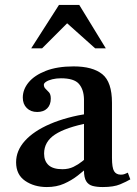

<svg xmlns="http://www.w3.org/2000/svg" viewBox="-20 -745 552 775"><path d="M395 10Q371 10 354 5.5Q337 1 328 -13.5Q319 -28 319 -57V-345Q318 -384 298.5 -406.5Q279 -429 226 -429Q207 -429 191 -425Q175 -421 166 -415Q157 -409 157 -403Q157 -393 164 -386.5Q171 -380 178 -372Q185 -364 185 -347Q185 -322 170.5 -307.5Q156 -293 130 -293Q104 -293 88 -309Q72 -325 72 -351Q72 -384 95.5 -412.5Q119 -441 165 -459Q211 -477 277 -477Q354 -477 393 -445.5Q432 -414 432 -330V-108Q432 -68 440.5 -54Q449 -40 468 -40Q477 -40 483 -42.5Q489 -45 496 -48L506 -21Q491 -12 465 -1Q439 10 395 10ZM169 10Q118 10 81.5 -15Q45 -40 45 -90Q45 -137 80.5 -176.5Q116 -216 182 -244.5Q248 -273 339 -287V-249Q246 -231 202 -202Q158 -173 158 -125Q158 -95 176 -78.5Q194 -62 232 -62Q257 -62 276.5 -71.5Q296 -81 311.5 -93.5Q327 -106 338 -115V-74Q319 -56 294 -36.5Q269 -17 238.5 -3.5Q208 10 169 10ZM106 -550 218 -725H300L407 -550H364L251 -651L150 -550Z"/></svg>

Font: Frank Ruhl Libre Medium
Style: Regular
Weight: 500
Designer: Yanek Iontef
Foundry: Fontef
Version: Version 6.004